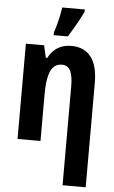

<svg xmlns="http://www.w3.org/2000/svg" viewBox="-65 -809 648 1092"><g transform="rotate(5 259.5 -263.5)"><path d="M210 -606H291C327 -664 355 -713 374 -755V-767H245C237 -712 224 -662 210 -621ZM335 240H467V-355C467 -485 417 -554 315 -554C255 -554 210 -524 185 -474H177L161 -544H57V0H188V-261C188 -359 201 -443 272 -443C317 -443 335 -403 335 -324Z"/></g></svg>

Font: Kathrein 77 Bold Condensed
Style: Regular
Weight: 700
Width: 3
Designer: Lazydogs Typefoundry, based on Open Sans by Ascender Corporation
Foundry: Lazydogs Typefoundry
Version: Version 1.003;PS 001.003;hotconv 1.0.88;makeotf.lib2.5.64775